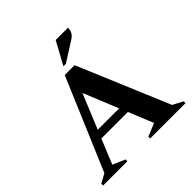

<svg xmlns="http://www.w3.org/2000/svg" viewBox="-220 -1038 1213 1213"><g transform="rotate(-45 387.0 -431.0)"><path d="M19 0V-16L80 -50L341 -665H429L687 -52L755 -16V0H439V-16L526 -52L458 -218H221L153 -52L236 -16V0ZM244 -273H435L340 -506ZM374 -710 457 -862H567Q567 -843 559 -825.5Q551 -808 527 -793L396 -710Z"/></g></svg>

Font: Spectral SC
Style: Bold
Weight: 700
Designer: Jean-Baptiste Levee
Foundry: Production Type
Version: Version 2.001